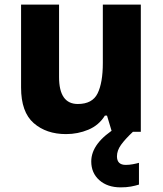

<svg xmlns="http://www.w3.org/2000/svg" viewBox="-20 -569 702 829"><path d="M588 -549H424V-297Q424 -212 401.5 -166Q379 -120 316 -120Q235 -120 235 -236V-549H71V-191Q71 -85 125.5 -37.5Q180 10 265 10Q316 10 361.5 -9Q407 -28 433 -70H442L463 0H588ZM485 106Q485 81 502.5 56.5Q520 32 554 0L486 -20Q374 48 374 128Q374 178 409 209Q444 240 501 240Q526 240 545 236.5Q564 233 580 228V134Q570 137 554 140Q538 143 523 143Q485 143 485 106Z"/></svg>

Font: Noto Sans UI Extra
Style: Regular
Weight: 800
Designer: Monotype Design Team
Foundry: Monotype Imaging Inc.
Version: Version 1.901